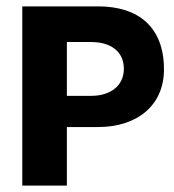

<svg xmlns="http://www.w3.org/2000/svg" viewBox="-20 -583 548 603"><path d="M190 -184H288C412 -184 495 -253 495 -365C495 -497 416 -563 288 -563H50V0H190ZM267 -451C324 -451 369 -424 369 -367C369 -311 323 -282 267 -282H190V-451Z"/></svg>

Font: OSH Darker Grotesque Black
Style: Regular
Weight: 900
Designer: Gabriel Lam
Foundry: TypeRant
Version: Version 1.000;Glyphs 3.1.1 (3148)